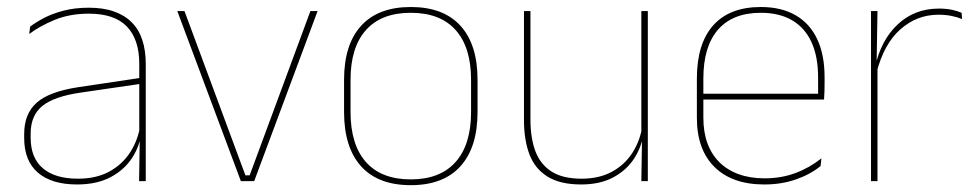

<svg xmlns="http://www.w3.org/2000/svg" viewBox="-20 -517 2784 548"><path d="M377 0 379 -128 377.5 -131.5V-292V-334.5Q377.5 -404.5 342.2 -441.2Q307 -478 233.5 -478Q179 -478 136 -460.2Q93 -442.5 63.5 -420L66 -441Q81.5 -453 105.2 -465.5Q129 -478 161.2 -486.5Q193.5 -495 233.5 -495Q275 -495 305.5 -484.2Q336 -473.5 356.2 -453Q376.5 -432.5 386.2 -402.8Q396 -373 396 -335V0ZM200 9.5Q127.5 9.5 88.2 -24.2Q49 -58 49 -123V-134.5Q49 -192.5 85 -224.2Q121 -256 205.5 -268.5L386.5 -295.5L387 -278.5L209 -252.5Q134 -241.5 100.8 -214.5Q67.5 -187.5 67.5 -135.5V-124Q67.5 -66.5 102.2 -36.8Q137 -7 202.5 -7Q254.5 -7 291.8 -27.2Q329 -47.5 351.5 -82.2Q374 -117 380.5 -160.5L390 -142H384Q380 -102.5 358 -67.8Q336 -33 296.5 -11.8Q257 9.5 200 9.5Z M692.5 -16.5 866 -485.5H886.5L705.5 0H667.5L486 -485.5H506.5L680.5 -16.5Z M1152.5 11.5Q1059 11.5 1010.5 -42.5Q962 -96.5 962 -197.5V-289Q962 -390 1010.8 -443.5Q1059.5 -497 1152.5 -497Q1245.5 -497 1294.2 -443.5Q1343 -390 1343 -289V-197.5Q1343 -96.5 1294.2 -42.5Q1245.5 11.5 1152.5 11.5ZM1152.5 -5Q1236 -5 1280.2 -54.5Q1324.5 -104 1324.5 -197.5V-289Q1324.5 -382 1280.5 -431.2Q1236.5 -480.5 1152.5 -480.5Q1068.5 -480.5 1024.5 -431.2Q980.5 -382 980.5 -289V-197.5Q980.5 -104 1024.5 -54.5Q1068.5 -5 1152.5 -5Z M1494 -485.5V-175.5Q1494 -123 1508.2 -85.2Q1522.5 -47.5 1554.5 -27.2Q1586.5 -7 1640 -7Q1690 -7 1726.5 -26.8Q1763 -46.5 1785.2 -81.2Q1807.5 -116 1814 -160.5L1823 -141.5H1817.5Q1813 -101 1791.2 -66.5Q1769.5 -32 1731.2 -11.2Q1693 9.5 1639 9.5Q1579 9.5 1543 -12.8Q1507 -35 1491.2 -76.2Q1475.5 -117.5 1475.5 -174.5V-485.5ZM1829 -485.5V0H1810.5L1812.5 -127H1810.5V-485.5Z M2161.5 9.5Q2070 9.5 2019.5 -40.2Q1969 -90 1969 -180.5V-292.5Q1969 -392.5 2015.8 -444.8Q2062.5 -497 2151.5 -497Q2210 -497 2250.8 -473.5Q2291.5 -450 2312.5 -405.2Q2333.5 -360.5 2333.5 -296.5V-279.5Q2333.5 -268.5 2333.2 -257.5Q2333 -246.5 2332 -233H2315Q2315 -250.5 2315 -266.5Q2315 -282.5 2315 -296Q2315 -355.5 2296.2 -396.5Q2277.5 -437.5 2241 -459Q2204.5 -480.5 2151.5 -480.5Q2071.5 -480.5 2029.5 -432.5Q1987.5 -384.5 1987.5 -292.5V-243.5V-239.5V-181Q1987.5 -140 1999.2 -108Q2011 -76 2033.5 -53.8Q2056 -31.5 2088.5 -19.8Q2121 -8 2162 -8Q2209.5 -8 2249.5 -22.8Q2289.5 -37.5 2324.5 -65L2322 -43Q2292.5 -19 2251.5 -4.8Q2210.5 9.5 2161.5 9.5ZM1977.5 -233V-249.5H2325.5V-233Z M2481.5 -308.5 2472 -320.5 2477.5 -325Q2494 -402 2542 -447.2Q2590 -492.5 2660 -492.5Q2681 -492.5 2697.2 -489Q2713.5 -485.5 2724.5 -480.5L2726 -462.5Q2713 -468 2696 -471.5Q2679 -475 2658.5 -475Q2597 -475 2549.8 -433.2Q2502.5 -391.5 2481.5 -308.5ZM2466 0V-485.5H2484.5L2482 -335L2484.5 -332.5V0Z"/></svg>

Font: Anek Gurmukhi Thin
Style: Regular
Weight: 250
Designer: Sarang Kulkarni (Gurmukhi), Yesha Goshar (Latin)
Foundry: Ek Type
Version: Version 1.003